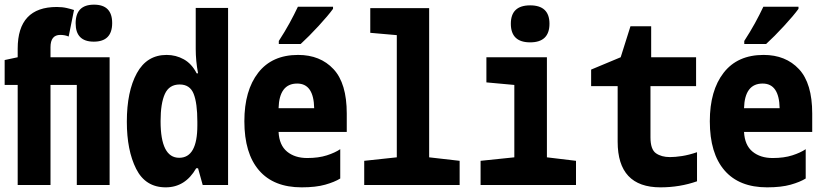

<svg xmlns="http://www.w3.org/2000/svg" viewBox="-20 -795 3540 825"><path d="M462 -696Q462 -775 384 -775Q305 -775 305 -695Q305 -616 383 -616Q462 -616 462 -696ZM197 0V-430H310V0H451V-549H197V-592Q197 -645 239 -645Q259 -645 275 -638L298 -752Q286 -756 267 -760.5Q248 -765 224 -765Q56 -765 56 -586V-549L0 -537V-430H56V0Z M670 -274Q670 -351 688.5 -391.5Q707 -432 752 -432Q796 -432 812 -392Q828 -352 828 -272V-256Q828 -117 750 -117Q670 -117 670 -274ZM823 -72H831L851 0H960V-761H821V-585Q821 -533 831 -480H825Q804 -521 770 -540Q736 -559 696 -559Q611 -559 568 -480.5Q525 -402 525 -272Q525 -149 565 -69.5Q605 10 692 10Q776 10 823 -72Z M1272 -606Q1307 -638 1348.5 -683Q1390 -728 1411 -757V-766H1260Q1244 -732 1224 -695.5Q1204 -659 1178 -619V-606ZM1442 -28V-154Q1420 -139 1384.5 -127.5Q1349 -116 1300 -116Q1247 -116 1213.5 -143.5Q1180 -171 1177 -228H1470V-307Q1470 -437 1413 -498Q1356 -559 1261 -559Q1149 -559 1089.5 -482.5Q1030 -406 1030 -274Q1030 -136 1093 -63Q1156 10 1276 10Q1337 10 1377.5 -1.5Q1418 -13 1442 -28ZM1257 -436Q1328 -436 1330 -330H1177Q1180 -436 1257 -436Z M1955 0V-104L1824 -119V-760H1571V-654L1685 -644V-119L1545 -104V0Z M2341 -693Q2341 -772 2258 -772Q2175 -772 2175 -693Q2175 -613 2258 -613Q2341 -613 2341 -693ZM2455 0V-104L2330 -119V-549H2070V-441L2190 -430V-119L2045 -104V0Z M2975 -16V-141Q2940 -129 2910.5 -124.5Q2881 -120 2859 -120Q2822 -120 2798.5 -136.5Q2775 -153 2775 -205V-425H2971V-549H2778V-682H2689L2647 -549L2520 -496V-425H2634V-186Q2634 10 2818 10Q2901 10 2975 -16Z M3272 -606Q3307 -638 3348.5 -683Q3390 -728 3411 -757V-766H3260Q3244 -732 3224 -695.5Q3204 -659 3178 -619V-606ZM3442 -28V-154Q3420 -139 3384.5 -127.5Q3349 -116 3300 -116Q3247 -116 3213.5 -143.5Q3180 -171 3177 -228H3470V-307Q3470 -437 3413 -498Q3356 -559 3261 -559Q3149 -559 3089.5 -482.5Q3030 -406 3030 -274Q3030 -136 3093 -63Q3156 10 3276 10Q3337 10 3377.5 -1.5Q3418 -13 3442 -28ZM3257 -436Q3328 -436 3330 -330H3177Q3180 -436 3257 -436Z"/></svg>

Font: Noto Sans Mono UI Condensed ExtraBold
Style: Regular
Weight: 800
Width: 3
Designer: Monotype Design team
Foundry: Monotype Imaging Inc.
Version: 1.000